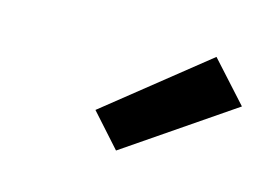

<svg xmlns="http://www.w3.org/2000/svg" viewBox="-53 -931 706 493"><g transform="rotate(15 300.0 -684.5)"><path d="M283 -535 205 -622 470 -834 566 -728Z"/></g></svg>

Font: Iosevka Curly Slab HvExObl
Style: Regular
Weight: 900
Width: 7
Italic angle: -9°
Monospace: yes
Designer: Belleve Invis
Foundry: Belleve Invis
Version: Version 11.1.0; ttfautohint (v1.8.3)